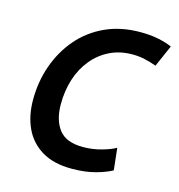

<svg xmlns="http://www.w3.org/2000/svg" viewBox="-87 -610 653 700"><g transform="rotate(15 239.5 -260.0)"><path d="M245 13Q176 13 131.5 -14Q87 -41 65.5 -87.5Q44 -134 44 -194Q44 -262 65.5 -323Q87 -384 127.5 -431.5Q168 -479 226.5 -506Q285 -533 359 -533Q394 -533 423.5 -527.5Q453 -522 479 -511L443 -429Q421 -437 399 -442Q377 -447 352 -447Q305 -447 267 -428.5Q229 -410 201.5 -376.5Q174 -343 160 -299Q146 -255 146 -204Q146 -145 173 -109.5Q200 -74 264 -74Q301 -74 335.5 -84Q370 -94 386 -104L395 -21Q372 -8 333.5 2.5Q295 13 245 13Z"/></g></svg>

Font: Ubuntu Sans Medium
Style: Italic
Weight: 500
Italic angle: -13.5°
Designer: Dalton Maag Ltd
Foundry: Dalton Maag Ltd
Version: Version 1.006